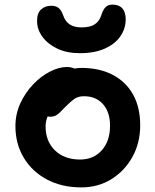

<svg xmlns="http://www.w3.org/2000/svg" viewBox="-20 -802 675 834"><path d="M333 12Q249 12 184.5 -22Q120 -56 83.5 -116.5Q47 -177 47 -254Q47 -307 68.5 -353.5Q90 -400 124 -435.5Q158 -471 197 -491Q236 -511 271 -511Q286 -511 298.5 -506.5Q311 -502 319 -492Q327 -482 327 -465Q327 -435 314.5 -411.5Q302 -388 263 -373Q238 -360 219 -342Q200 -324 189 -301Q178 -278 178 -253Q178 -188 219 -148.5Q260 -109 328 -109Q386 -109 422 -149Q458 -189 458 -256Q458 -315 427.5 -349.5Q397 -384 345 -384Q319 -384 302.5 -372Q286 -360 266 -340Q251 -325 241.5 -315Q232 -305 222 -300Q212 -295 197 -295Q181 -295 169 -307Q157 -319 157 -352Q157 -379 172 -406.5Q187 -434 212.5 -456.5Q238 -479 269 -493Q300 -507 333 -507Q413 -507 470.5 -476.5Q528 -446 558.5 -390.5Q589 -335 589 -258Q589 -181 555 -120Q521 -59 463.5 -23.5Q406 12 333 12ZM327 -571Q271 -571 229.5 -590.5Q188 -610 164.5 -642Q141 -674 141 -711Q141 -745 158.5 -761Q176 -777 203 -777Q223 -777 235 -767Q247 -757 255 -734Q263 -710 282 -696.5Q301 -683 334 -683Q371 -683 391 -696Q411 -709 419 -733Q427 -759 438 -770.5Q449 -782 469 -782Q497 -782 511.5 -765.5Q526 -749 526 -718Q526 -678 503 -644.5Q480 -611 435.5 -591Q391 -571 327 -571Z"/></svg>

Font: Shantell Sans SemiBold
Style: Regular
Weight: 600
Designer: Stephen Nixon, Anya Danilova, Shantell Martin
Foundry: Arrow Type
Version: Version 1.011;[c5ecc13dd]